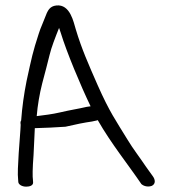

<svg xmlns="http://www.w3.org/2000/svg" viewBox="-20 -690 651 718"><path d="M318.8 -292.5 303.5 -290.3 302.9 -290.1C270.6 -282.5 247.1 -279.6 204.3 -269.6C175.2 -262.8 145.1 -259.3 117.3 -255.8C120.6 -296.7 128 -339 137.7 -377.5C149.2 -420.6 158.4 -455.9 165.2 -483.7C172.2 -513.5 187.1 -550.9 200.9 -585.7C202.7 -580.4 204.9 -574.1 207.2 -567.2C228.7 -496.4 281.3 -370.3 318.8 -292.5ZM345.5 -240.8C395.8 -152.8 459 -74.9 509.2 -1C509.2 -1 509.3 -1.4 509.3 -1.4C509.3 -1.4 509.6 -1 509.6 -1C513.9 2.6 520.1 5.9 528.2 7C535.7 8.2 542.6 6.9 548.2 4.8C563.3 -3.1 560.5 -19.3 550.7 -32.1C541.1 -46 533 -55.9 524.8 -68.2C501.2 -103.5 478.7 -131.6 457.1 -167.4C412.6 -240.3 389.9 -270.7 345.3 -371.3C310.5 -450.7 285.6 -506.3 263.2 -581C255.3 -606 242.9 -675.4 190.5 -669.5C165.5 -667 159 -648.5 155.1 -641.4L137.2 -596.9C132.8 -587 128.6 -575.7 124.7 -563.5C101.9 -493.1 99.3 -478 79.5 -387.7C69.5 -337.6 62.7 -289 59.1 -239.4C57.7 -236.5 55.3 -235 57.3 -223.3C57.3 -223.3 57.2 -215.5 56.3 -203.9C55.4 -183.9 43.1 -52.7 47.7 -19.9L48.4 -9.9L48.7 -8C49.9 -0.7 60.9 8 77.8 8C90.6 8 104.2 4.1 103.8 -7.8L103.2 -16.6L103.3 -16C101.2 -28.7 101.6 -61 105.4 -109.5C107.6 -144.2 108.3 -180 110.2 -210.7C147.6 -211.7 187.7 -213.5 224.8 -216.1C262.9 -225.1 296 -231.6 324 -235.6L324.5 -235.7L337.7 -238.6C341.2 -239.3 340.7 -238.9 345.5 -240.8Z"/></svg>

Font: MewTooHand
Style: BdLta
Weight: 400
Designer: Mew Too, Robert Jablonski
Version: Version 0.77